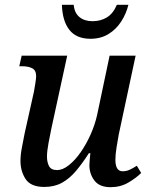

<svg xmlns="http://www.w3.org/2000/svg" viewBox="-20 -767 620 797"><path d="M439 10Q393 10 372 -17.5Q351 -45 351 -82Q351 -91 352.5 -104Q354 -117 355 -131H349Q322 -89 295.5 -57.5Q269 -26 237.5 -8.5Q206 9 164 9Q108 9 86.5 -23.5Q65 -56 65 -99Q65 -124 71 -155Q77 -186 82 -212L121 -387Q124 -404 127 -423Q130 -442 130 -451Q130 -475 114 -483.5Q98 -492 71 -492H60L70 -536H259L194 -237Q188 -209 181.5 -174Q175 -139 175 -117Q175 -94 183.5 -77.5Q192 -61 217 -61Q240 -61 265.5 -81Q291 -101 314.5 -134.5Q338 -168 356 -208.5Q374 -249 383 -289L435 -536H543L473 -209Q469 -188 464 -156.5Q459 -125 459 -104Q459 -56 489 -56Q504 -56 517.5 -62Q531 -68 548 -79L566 -49Q545 -28 512.5 -9Q480 10 439 10ZM356 -606Q297 -606 268 -643Q239 -680 237 -747H286Q289 -713 310 -696Q331 -679 364 -679Q398 -679 424 -695Q450 -711 465 -747H513Q504 -710 483 -677.5Q462 -645 430 -625.5Q398 -606 356 -606Z"/></svg>

Font: Noto Serif SemiCondensed Medium
Style: Italic
Weight: 500
Width: 4
Italic angle: -12°
Designer: Monotype Design Team
Foundry: Monotype Imaging Inc.
Version: Version 2.013